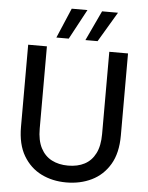

<svg xmlns="http://www.w3.org/2000/svg" viewBox="-61 -960 786 1021"><g transform="rotate(5 332.5 -449.5)"><path d="M331 12Q257 12 197.5 -17.5Q138 -47 102 -107.5Q66 -168 66 -262V-700H166V-261Q166 -198 187 -157.5Q208 -117 245.5 -97.5Q283 -78 333 -78Q384 -78 421 -97.5Q458 -117 478.5 -157.5Q499 -198 499 -261V-700H599V-262Q599 -168 563 -107.5Q527 -47 466.5 -17.5Q406 12 331 12ZM367 -751 442 -911H527L432 -751ZM212 -751 280 -911H364L278 -751Z"/></g></svg>

Font: DM Sans 24pt Medium
Style: Regular
Weight: 500
Designer: Colophon Foundry, Jonny Pinhorn
Foundry: Colophon Foundry
Version: Version 4.004;gftools[0.9.30]